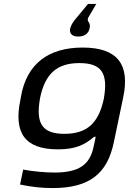

<svg xmlns="http://www.w3.org/2000/svg" viewBox="-20 -751 656 977"><path d="M86 -256 84 -244C48 -74 107 9 275 9C366 9 412 -15 459 -55H467L456 -3C437 87 382 127 257 127C208 127 146 121 98 112L82 188C139 200 193 206 248 206C436 206 526 132 559 -26L607 -256C642 -422 579 -509 401 -509C229 -509 115 -429 86 -256ZM183 -247 184 -253C209 -373 267 -430 384 -430C498 -430 530 -377 509 -253L508 -247C482 -127 425 -70 308 -70C194 -70 162 -123 183 -247ZM337 -607C332 -581 346 -565 378 -565C410 -565 431 -581 436 -607C444 -640 417 -639 430 -663L470 -731H428L360 -649C347 -632 341 -620 338 -608Z"/></svg>

Font: LT Wave
Style: Italic
Weight: 400
Designer: Daniel Lyons
Version: Version 2.5 (Glyphs App)